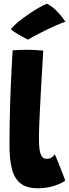

<svg xmlns="http://www.w3.org/2000/svg" viewBox="-20 -983 369 1024"><path d="M328 -20.5Q313 -6.5 271.8 7.2Q230.5 21 182 21Q119.5 21 86.8 -7.2Q54 -35.5 42.2 -87Q30.5 -138.5 30.5 -208.5Q30.5 -266.5 31.5 -322.8Q32.5 -379 34.2 -432.5Q36 -486 38 -535.8Q40 -585.5 42.5 -630.5Q45 -675.5 47.5 -714.5Q87.5 -717.5 121 -717.5Q142.5 -717.5 163.8 -716.5Q185 -715.5 210.5 -713Q208 -666.5 204.8 -612.8Q201.5 -559 198.5 -504.2Q195.5 -449.5 193 -399.2Q190.5 -349 189 -309.5Q187.5 -270 187.5 -247.5Q187.5 -217.5 190.2 -192Q193 -166.5 201.8 -151.2Q210.5 -136 228 -136Q244.5 -136 255 -142.8Q265.5 -149.5 272 -160.5Q275.5 -153.5 283.8 -133.5Q292 -113.5 301.5 -89.2Q311 -65 318.5 -45.5Q326 -26 328 -20.5ZM231 -963Q257.5 -949 278 -928.8Q298.5 -908.5 311.8 -891Q325 -873.5 329 -867Q308 -860 284.2 -849.8Q260.5 -839.5 236.5 -828Q212.5 -816.5 191 -805.5Q169.5 -794.5 153.2 -785.5Q137 -776.5 129 -771.5Q125 -773.5 112.2 -780.2Q99.5 -787 84.2 -795.5Q69 -804 56 -812.8Q43 -821.5 38 -827.5Q52 -845.5 78 -866.8Q104 -888 133.8 -908.2Q163.5 -928.5 190 -943.5Q216.5 -958.5 231 -963Z"/></svg>

Font: Grandstander Thin ExtraBold
Style: Regular
Weight: 800
Version: Version 1.200